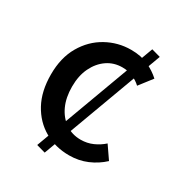

<svg xmlns="http://www.w3.org/2000/svg" viewBox="-147 -649 752 804"><g transform="rotate(30 229.5 -247.0)"><path d="M184 53 141 41 358 -547 401 -535ZM278 12Q211 12 158 -18.5Q105 -49 74 -106Q43 -163 43 -244Q43 -325 76.5 -382.5Q110 -440 165 -470.5Q220 -501 283 -501Q331 -501 366 -485Q401 -469 427 -445L379 -383Q362 -399 339.5 -409Q317 -419 288 -419Q247 -419 215 -397Q183 -375 164 -336Q145 -297 145 -244Q145 -191 163 -152Q181 -113 213 -91Q245 -69 287 -69Q318 -69 345 -81Q372 -93 393 -112L435 -51Q404 -22 364 -5Q324 12 278 12Z"/></g></svg>

Font: Source Sans 3 ExtraLight Medium
Style: Regular
Weight: 500
Version: Version 3.052;hotconv 1.1.0;makeotfexe 2.6.0